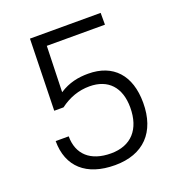

<svg xmlns="http://www.w3.org/2000/svg" viewBox="-128 -798 842 912"><g transform="rotate(-20 293.0 -341.5)"><path d="M299.8 9.8C443.4 9.8 525.9 -75.2 525.9 -223.6C525.9 -362.8 453.1 -442.4 326.7 -442.4C277.8 -442.4 229.5 -433.6 181.2 -401.9L188 -633.8H481.9V-693.4H124.5L115.7 -332H162.6C209 -366.7 258.3 -383.8 312 -383.8C406.2 -383.8 460.4 -325.2 460.4 -223.6C460.4 -112.8 402.3 -49.3 300.8 -49.3C197.3 -49.3 138.7 -103 138.7 -194.3H72.8C72.8 -64.5 155.3 9.8 299.8 9.8Z"/></g></svg>

Font: Cascadia Mono NF Light
Style: Regular
Weight: 300
Monospace: yes
Designer: Aaron Bell
Foundry: Saja Typeworks
Version: Version 2404.023